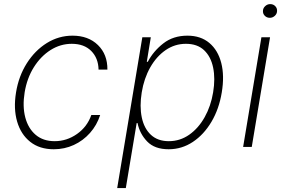

<svg xmlns="http://www.w3.org/2000/svg" viewBox="-20 -731 1410 955"><path d="M247.5 11.4Q176.8 11.4 130.3 -25.6Q83.8 -62.5 65.2 -126.4Q46.5 -190.3 59.7 -271Q72.8 -352.3 113.3 -416.2Q153.8 -480.1 212.9 -516.9Q272 -553.6 340.9 -553.6Q419.4 -553.6 467.2 -506.9Q514.9 -460.2 514.2 -384.9H470.2Q469.1 -441.8 433.8 -477.5Q398.4 -513.1 337 -513.1Q280.5 -513.1 231.5 -482.1Q182.5 -451 148.4 -396.7Q114.3 -342.3 102.6 -271.7Q91.3 -202.4 105.6 -147.4Q120 -92.3 157.3 -60.5Q194.6 -28.8 251.8 -28.8Q312.1 -28.8 362.9 -64.5Q413.7 -100.1 434.3 -159.1H478.3Q462 -108.3 427.7 -69.8Q393.5 -31.2 347.1 -9.9Q300.8 11.4 247.5 11.4Z M562.9 204.5 687.9 -545.5H730.1L710.2 -423.7H715.2Q742.9 -476.6 792.3 -515.1Q841.6 -553.6 912.3 -553.6Q978.3 -553.6 1021.3 -517.4Q1064.3 -481.2 1080.6 -417.6Q1096.9 -354 1083.1 -271.3Q1069.6 -188.9 1031.8 -125.2Q994 -61.4 939.1 -25Q884.2 11.4 818.9 11.4Q749.3 11.4 712 -27.3Q674.7 -66.1 664.1 -119H659.8L605.8 204.5ZM685 -271.7Q673.7 -202.1 685.2 -147Q696.7 -92 730.6 -60.4Q764.6 -28.8 819.6 -28.8Q875.4 -28.8 921.2 -60.9Q967 -93 997.9 -148.1Q1028.8 -203.1 1040.1 -271.7Q1051.5 -340.2 1040.1 -394.9Q1028.8 -449.6 995 -481.4Q961.3 -513.1 904.8 -513.1Q849.4 -513.1 803.8 -481.7Q758.2 -450.3 727.3 -395.8Q696.4 -341.3 685 -271.7Z M1189.3 0 1280.2 -545.5H1323.2L1232.2 0ZM1322.1 -642.4Q1306.8 -642.4 1296.7 -652.9Q1286.6 -663.4 1288 -678.3Q1288.7 -691.1 1299.4 -700.8Q1310 -710.6 1323.9 -710.6Q1339.5 -710.6 1349.4 -700.1Q1359.4 -689.6 1358 -674.7Q1357.2 -661.6 1346.6 -652Q1335.9 -642.4 1322.1 -642.4Z"/></svg>

Font: Inter Extra Light  BETA
Style: Italic
Weight: 200
Italic angle: 9.39999°
Designer: Rasmus Andersson
Foundry: rsms
Version: Version 3.011;git-f93a4a705